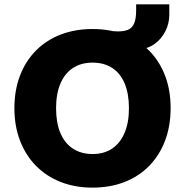

<svg xmlns="http://www.w3.org/2000/svg" viewBox="-20 -849 847 880"><path d="M404 11Q324 11 258 -15Q192 -41 144.5 -89.5Q97 -138 71.5 -205Q46 -272 46 -353Q46 -435 71.5 -502Q97 -569 144.5 -617Q192 -665 258 -690.5Q324 -716 404 -716Q484 -716 550 -690.5Q616 -665 663.5 -617Q711 -569 736.5 -502.5Q762 -436 762 -354Q762 -271 736.5 -204Q711 -137 663.5 -88.5Q616 -40 550 -14.5Q484 11 404 11ZM404 -143Q457 -143 494 -168Q531 -193 551 -240Q571 -287 571 -353Q571 -419 551.5 -466Q532 -513 494.5 -537.5Q457 -562 404 -562Q352 -562 314.5 -537.5Q277 -513 257 -466Q237 -419 237 -353Q237 -287 256.5 -240Q276 -193 314 -168Q352 -143 404 -143ZM500 -624 463 -709Q480 -708 494 -706.5Q508 -705 519 -705Q547 -705 565.5 -712Q584 -719 594 -740Q604 -761 604 -802V-829H756V-781Q756 -741 737.5 -705Q719 -669 687 -646.5Q655 -624 615 -624Z"/></svg>

Font: Nunito Sans 12pt Black
Style: Regular
Weight: 900
Designer: Vernon Adams
Foundry: Vernon Adams
Version: Version 3.101;gftools[0.9.27]